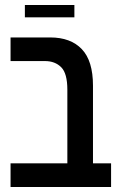

<svg xmlns="http://www.w3.org/2000/svg" viewBox="-20 -744 473 764"><path d="M22 0V-94H248V-387Q248 -452 223.5 -476.5Q199 -501 159 -501H22V-595H180Q261 -595 305.5 -548.5Q350 -502 350 -403V-94H422V0ZM79 -675V-724H276V-675Z"/></svg>

Font: Noto Sans Hebrew Condensed Medium
Style: Regular
Weight: 500
Width: 3
Designer: Monotype Design Team
Foundry: Monotype Imaging Inc.
Version: Version 2.004; ttfautohint (v1.8.4.7-5d5b)